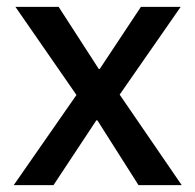

<svg xmlns="http://www.w3.org/2000/svg" viewBox="-20 -540 570 560"><path d="M20 0 203 -263 25 -520H151L268 -339H271L391 -520H507L329 -264L510 0H384L264 -189H261L136 0Z"/></svg>

Font: Plexus Sans Medium
Style: Regular
Weight: 500
Version: Version 2.001;PS 002.001;hotconv 1.0.70;makeotf.lib2.5.58329